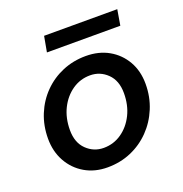

<svg xmlns="http://www.w3.org/2000/svg" viewBox="-123 -770 846 890"><g transform="rotate(-20 300.0 -325.0)"><path d="M259 12Q196 12 147.5 -16.5Q99 -45 71.5 -94.5Q44 -144 44 -207Q44 -271 66.5 -326Q89 -381 129.5 -422Q170 -463 223.5 -485.5Q277 -508 339 -508Q403 -508 451.5 -480.5Q500 -453 528 -404.5Q556 -356 556 -292Q556 -228 533 -172.5Q510 -117 469.5 -75.5Q429 -34 375.5 -11Q322 12 259 12ZM273 -79Q322 -79 361.5 -106.5Q401 -134 424 -180.5Q447 -227 447 -286Q447 -348 411.5 -382.5Q376 -417 327 -417Q278 -417 238.5 -389.5Q199 -362 176 -315.5Q153 -269 153 -210Q153 -148 188.5 -113.5Q224 -79 273 -79ZM176 -585 190 -662H551L538 -585Z"/></g></svg>

Font: DeepMind Sans Medium
Style: Italic
Weight: 500
Italic angle: -10°
Designer: Jonny Pinhorn / Modifications: Colophon Foundry
Foundry: Colophon Foundry
Version: Version 1.002; ttfautohint (v1.8.2)